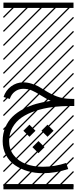

<svg xmlns="http://www.w3.org/2000/svg" viewBox="-26 -990 582 1453"><path d="M47.9 -241.2 1 -255.9Q17.1 -306.2 58.1 -336.4Q99.1 -366.7 149.4 -366.7Q181.2 -366.7 212.6 -356.9Q244.1 -347.2 262.7 -337.2Q281.2 -327.1 311 -308.1Q358.9 -277.3 404.8 -260Q450.7 -242.7 512.2 -241.7L536.1 -241.2V-188H511.7Q436.5 -188 369.9 -179.4Q303.2 -170.9 242.4 -150.9Q181.6 -130.9 137.9 -100.8Q94.2 -70.8 68.6 -25.1Q43 20.5 43 77.6Q43 138.7 76.9 183.3Q110.8 228 168 250Q225.1 272 297.9 272Q389.2 272 474.6 243.2L490.2 289.1Q394 320.8 297.9 320.8Q238.3 320.8 184.6 305.4Q130.9 290 87.9 260.7Q44.9 231.4 19.5 184.1Q-5.9 136.7 -5.9 77.6Q-5.9 21 14.2 -26.1Q34.2 -73.2 67.9 -106.2Q101.6 -139.2 148.9 -164.3Q196.3 -189.5 247.6 -203.9Q298.8 -218.3 357.4 -226.6Q327.1 -240.2 284.7 -267.1Q243.2 -293.5 214.4 -305.7Q185.5 -317.9 149.4 -317.9Q114.7 -317.9 87.2 -297.4Q59.6 -276.9 47.9 -241.2ZM0 402.8H530.3V442.9H0ZM0 -970.2H530.3V-930.2H0ZM526.9 410.6 533.7 417.5 525.4 425.8 518.6 418.9ZM526.9 304.7 533.7 311.5 419.4 425.8 412.6 418.9ZM526.9 198.7 533.7 205.6 313.5 425.8 306.6 418.9ZM526.9 92.3 533.7 99.1 207.5 425.8 200.7 418.9ZM526.9 -13.2 533.7 -6.3 101.6 425.8 94.7 418.9ZM526.9 -119.1 533.7 -112.3 3.4 418 -3.4 411.1ZM526.9 -225.6 533.7 -218.8 3.4 311.5 -3.4 304.7ZM526.9 -331.5 533.7 -324.7 3.4 205.6 -3.4 198.7ZM526.9 -438 533.7 -431.2 3.4 99.1 -3.4 92.3ZM526.9 -543.5 533.7 -536.6 3.4 -6.3 -3.4 -13.2ZM526.9 -649.4 533.7 -642.6 3.4 -112.3 -3.4 -119.1ZM526.9 -755.9 533.7 -749 3.4 -218.8 -3.4 -225.6ZM526.9 -861.8 533.7 -855 3.4 -324.7 -3.4 -331.5ZM516.6 -958 523.4 -951.2 3.4 -431.2 -3.4 -438ZM411.1 -958 418 -951.2 3.4 -536.6 -3.4 -543.5ZM305.2 -958 312 -951.2 3.4 -642.6 -3.4 -649.4ZM198.7 -958 205.6 -951.2 3.4 -749 -3.4 -755.9ZM92.3 -958 99.1 -951.2 3.4 -855 -3.4 -861.8ZM287.6 -0.5 333.5 -46.4 379.4 -0.5 333.5 44.9ZM150.9 -0.5 196.8 -46.4 242.7 -0.5 196.8 44.9ZM219.2 123.5 265.1 77.6 311 123.5 265.1 168.9Z"/></svg>

Font: AzarMehrMSRS3
Style: Regular
Weight: 1
Designer: Amin Abedi
Version: Version 1.00